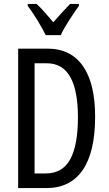

<svg xmlns="http://www.w3.org/2000/svg" viewBox="-20 -963 556 983"><path d="M467 -366Q467 -185 403.5 -92.5Q340 0 217 0H73V-714H223Q342 -714 404.5 -625Q467 -536 467 -366ZM379 -362Q379 -639 220 -639H157V-75H214Q300 -75 339.5 -147.5Q379 -220 379 -362ZM214 -783Q198 -816 173 -857Q148 -898 122 -933V-943H167Q186 -926 208.5 -900.5Q231 -875 253 -849Q279 -879 296.5 -898Q314 -917 339 -943H384V-933Q362 -902 334.5 -860Q307 -818 291 -783Z"/></svg>

Font: Noto Sans Tamil ExtraCondensed
Style: Regular
Weight: 400
Width: 2
Designer: Jelle Bosma - Monotype Design Team
Foundry: Monotype Imaging Inc.
Version: Version 2.004; ttfautohint (v1.8.4.7-5d5b)